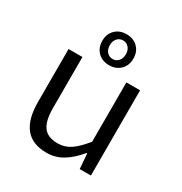

<svg xmlns="http://www.w3.org/2000/svg" viewBox="-172 -855 944 995"><g transform="rotate(30 300.0 -357.0)"><path d="M77 -193V-510H160V-204Q160 -128 186 -93Q212 -58 272 -58Q313 -58 347 -80.5Q381 -103 423 -155V-510H505V0H438L431 -90H427Q387 -41 343 -14Q299 13 246 13Q160 13 118.5 -39Q77 -91 77 -193ZM207 -635Q207 -676 233 -701.5Q259 -727 300 -727Q341 -727 367 -701.5Q393 -676 393 -635Q393 -593 367 -567.5Q341 -542 300 -542Q259 -542 233 -567.5Q207 -593 207 -635ZM348 -635Q348 -659 334.5 -674.5Q321 -690 300 -690Q279 -690 265.5 -674.5Q252 -659 252 -635Q252 -610 265.5 -594.5Q279 -579 300 -579Q321 -579 334.5 -594.5Q348 -610 348 -635Z"/></g></svg>

Font: Office Code Pro
Style: Regular
Weight: 400
Designer: Nathan Rutzky & Paul D. Hunt
Foundry: Adobe Systems Incorporated
Version: Version 1.004